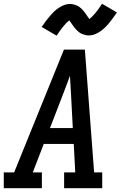

<svg xmlns="http://www.w3.org/2000/svg" viewBox="-29 -998 649 1018"><path d="M-9 0V-84H46L310 -735H421L470 -84H513V0H311V-84H370L362 -235H203L145 -84H193V0ZM236 -319H357L348 -490Q346 -516 345 -542.5Q344 -569 342 -596Q332 -569 322 -542.5Q312 -516 302 -490ZM271 -809 192 -855Q204 -873 215 -887.5Q226 -902 236.5 -914Q247 -926 257 -936Q267 -946 281 -955.5Q295 -965 310.5 -971Q326 -977 341 -977Q351 -977 359.5 -975Q368 -973 376.5 -969.5Q385 -966 391.5 -961.5Q398 -957 405 -950Q412 -943 417 -936.5Q422 -930 426.5 -923.5Q431 -917 436 -909.5Q441 -902 445 -897Q460 -909 476 -928Q492 -947 512 -978L591 -932Q579 -914 568 -899.5Q557 -885 547 -873Q537 -861 526.5 -851Q516 -841 502.5 -831.5Q489 -822 473.5 -816Q458 -810 442 -810Q433 -810 424.5 -812Q416 -814 407.5 -817.5Q399 -821 392.5 -825.5Q386 -830 379 -837Q372 -844 366.5 -850.5Q361 -857 357 -863.5Q353 -870 347.5 -877.5Q342 -885 338 -890Q323 -878 307.5 -859Q292 -840 271 -809Z"/></svg>

Font: Iosevka Slab Medium Extended
Style: Italic
Weight: 500
Width: 7
Italic angle: -9°
Monospace: yes
Designer: Belleve Invis
Foundry: Belleve Invis
Version: Version 11.1.0; ttfautohint (v1.8.3)